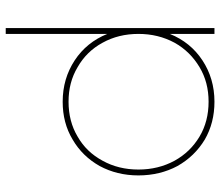

<svg xmlns="http://www.w3.org/2000/svg" viewBox="-68 -488 751 654"><g transform="rotate(90 307.0 -161.5)"><path d="M456 -484C418 -506 375 -517 327 -517C274 -517 227 -503 186 -476C145 -449 115 -412 96 -365V-517H76V194H96V-152C115 -105 145 -68 186 -41C227 -14 274 0 327 0C375 0 418 -11 456 -34C494 -56 524 -87 546 -126C567 -165 578 -209 578 -258C578 -307 567 -352 546 -391C524 -430 494 -461 456 -484ZM446 -51C411 -30 371 -20 327 -20C283 -20 244 -30 209 -51C174 -71 146 -99 126 -136C106 -172 96 -213 96 -258C96 -303 106 -344 126 -381C146 -417 174 -445 209 -466C244 -487 283 -497 327 -497C371 -497 411 -487 446 -466C481 -445 508 -417 528 -381C548 -344 558 -303 558 -258C558 -213 548 -172 528 -136C508 -99 481 -71 446 -51Z"/></g></svg>

Font: Argentum Sans Thin
Style: Regular
Weight: 250
Designer: Julieta Ulanovsky
Foundry: Julieta Ulanovsky
Version: Version 5.001;February 15, 2019;FontCreator 11.5.0.2425 64-b